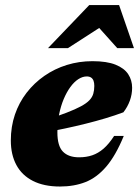

<svg xmlns="http://www.w3.org/2000/svg" viewBox="-20 -700 534 736"><path d="M312.5 -407Q296.5 -407 280.2 -396.5Q264 -386 249.8 -366.5Q235.5 -347 224.2 -320.2Q213 -293.5 206.5 -261.2Q200 -229 200 -192.5Q200 -140.5 221.2 -118.8Q242.5 -97 283 -97Q311 -97 333.8 -104.8Q356.5 -112.5 377 -130.2Q397.5 -148 417.5 -179H454.5Q423.5 -103.5 387.2 -61.2Q351 -19 307.5 -2Q264 15 210 15Q148.5 15 106.2 -6.5Q64 -28 42.8 -67.5Q21.5 -107 21.5 -161.5Q21.5 -214.5 37.2 -260.8Q53 -307 82 -344.5Q111 -382 150.2 -409.2Q189.5 -436.5 236.2 -451Q283 -465.5 334.5 -465.5Q389.5 -465.5 423 -452Q456.5 -438.5 471.5 -415.5Q486.5 -392.5 486.5 -363.5Q486.5 -338.5 477.8 -314.2Q469 -290 453 -269.5Q421 -257.5 384.2 -246.5Q347.5 -235.5 308.5 -225.8Q269.5 -216 229.2 -207.5Q189 -199 150.5 -192L152.5 -239Q201.5 -255 235.2 -268Q269 -281 290.2 -292.5Q311.5 -304 322.5 -315.5Q333.5 -327 337.5 -340.5Q341.5 -354 341.5 -370.5Q341.5 -382.5 338.5 -390.5Q335.5 -398.5 329 -402.8Q322.5 -407 312.5 -407ZM164 -515.5 322 -680.5H436.5L493.5 -515.5H429.5L339 -616.5H397L240.5 -515.5Z"/></svg>

Font: Newsreader 16pt 16pt ExtraBold
Style: Italic
Weight: 800
Italic angle: -17°
Version: Version 1.003